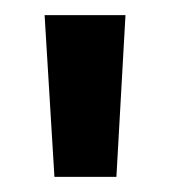

<svg xmlns="http://www.w3.org/2000/svg" viewBox="-20 -775 226 254"><path d="M52 -541 39 -755H146L134 -541Z"/></svg>

Font: DM Sans SemiBold
Style: Regular
Weight: 600
Designer: Colophon Foundry, Jonny Pinhorn
Foundry: Colophon Foundry
Version: Version 4.004; ttfautohint (v1.8.4.7-5d5b)